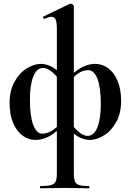

<svg xmlns="http://www.w3.org/2000/svg" viewBox="-20 -745 708 1040"><path d="M199 263Q238 263 256.5 257.5Q275 252 281.5 238Q288 224 288 194V-589Q288 -624 281.5 -639Q275 -654 258 -654Q245 -654 221 -643H220Q216 -643 214 -648.5Q212 -654 214 -655L358 -724Q360 -725 363 -725Q368 -725 374 -720.5Q380 -716 380 -712V194Q380 224 386 238Q392 252 409 257.5Q426 263 462 263Q464 263 464 269Q464 275 462 275Q429 275 409 274L335 273L255 274Q235 275 199 275Q196 275 196 269Q196 263 199 263ZM32 -187Q32 -255 59 -303Q86 -351 125.5 -375Q165 -399 202 -399Q232 -399 265.5 -380.5Q299 -362 331 -316L322 -275Q300 -321 269.5 -349Q239 -377 213 -377Q179 -377 160.5 -331Q142 -285 142 -206Q142 -116 160 -68.5Q178 -21 209 -21Q238 -21 265.5 -40Q293 -59 315 -87L330 -77Q286 -28 248 -7.5Q210 13 173 13Q134 13 102 -10.5Q70 -34 51 -79.5Q32 -125 32 -187ZM337 -70 346 -111Q368 -66 398.5 -37.5Q429 -9 455 -9Q489 -9 507.5 -55Q526 -101 526 -180Q526 -270 508 -317.5Q490 -365 458 -365Q429 -365 402 -346Q375 -327 353 -299L338 -309Q382 -358 420 -378.5Q458 -399 495 -399Q534 -399 566 -375.5Q598 -352 617 -306.5Q636 -261 636 -199Q636 -131 609 -83Q582 -35 542.5 -11Q503 13 465 13Q436 13 402.5 -5.5Q369 -24 337 -70Z"/></svg>

Font: Cormorant Garamond
Style: Bold
Weight: 700
Designer: Christian Thalmann (Catharsis Fonts)
Foundry: Catharsis Fonts
Version: Version 4.000